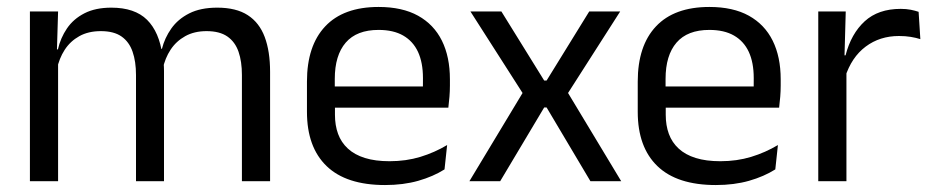

<svg xmlns="http://www.w3.org/2000/svg" viewBox="-20 -521 2680 552"><path d="M675.5 0V-305.5Q675.5 -344 665.8 -372.2Q656 -400.5 633.8 -416Q611.5 -431.5 574 -431.5Q538.5 -431.5 512.5 -417Q486.5 -402.5 470.5 -378.2Q454.5 -354 448 -323L435.5 -380.5H445.5Q453.5 -412 472.5 -439Q491.5 -466 524 -482.5Q556.5 -499 604.5 -499Q659 -499 692.2 -477.5Q725.5 -456 741 -414.8Q756.5 -373.5 756.5 -314.5V0ZM66 0V-488H147L143.5 -371L147 -366V0ZM371 0V-305.5Q371 -344 361.2 -372.2Q351.5 -400.5 329.5 -416Q307.5 -431.5 270 -431.5Q234 -431.5 208 -417Q182 -402.5 166 -377.8Q150 -353 143.5 -321.5L128.5 -379H146.5Q154 -412 172.5 -439.2Q191 -466.5 222.8 -482.8Q254.5 -499 300 -499Q367.5 -499 402.8 -464Q438 -429 447 -362Q449.5 -352 450.5 -340.2Q451.5 -328.5 451.5 -317V0Z M1087 11Q975.5 11 919 -43.5Q862.5 -98 862.5 -199.5V-286.5Q862.5 -389.5 915 -445.2Q967.5 -501 1068.5 -501Q1136.5 -501 1182 -475.8Q1227.5 -450.5 1250.5 -404Q1273.5 -357.5 1273.5 -293V-275Q1273.5 -259 1272.2 -243Q1271 -227 1269 -211.5H1194.5Q1195.5 -235.5 1195.8 -257Q1196 -278.5 1196 -296.5Q1196 -341 1181.8 -371.8Q1167.5 -402.5 1139.2 -418.8Q1111 -435 1068.5 -435Q1005.5 -435 974 -398.5Q942.5 -362 942.5 -294V-247.5L943 -237.5V-191Q943 -160.5 952 -136Q961 -111.5 980.2 -93.8Q999.5 -76 1029.2 -66.8Q1059 -57.5 1100 -57.5Q1147.5 -57.5 1188.5 -70Q1229.5 -82.5 1265.5 -104L1258 -34Q1225.5 -13.5 1182.5 -1.2Q1139.5 11 1087 11ZM905 -211.5V-272.5H1252V-211.5Z M1329.5 0 1489.5 -265.5V-242.5L1332.5 -488H1421.5L1544.5 -289.5H1551.5L1674 -488H1763L1606 -242.5V-265.5L1766 0H1677.5L1551.5 -212H1544.5L1418 0Z M2038 11Q1926.5 11 1870 -43.5Q1813.5 -98 1813.5 -199.5V-286.5Q1813.5 -389.5 1866 -445.2Q1918.5 -501 2019.5 -501Q2087.5 -501 2133 -475.8Q2178.5 -450.5 2201.5 -404Q2224.5 -357.5 2224.5 -293V-275Q2224.5 -259 2223.2 -243Q2222 -227 2220 -211.5H2145.5Q2146.5 -235.5 2146.8 -257Q2147 -278.5 2147 -296.5Q2147 -341 2132.8 -371.8Q2118.5 -402.5 2090.2 -418.8Q2062 -435 2019.5 -435Q1956.5 -435 1925 -398.5Q1893.5 -362 1893.5 -294V-247.5L1894 -237.5V-191Q1894 -160.5 1903 -136Q1912 -111.5 1931.2 -93.8Q1950.5 -76 1980.2 -66.8Q2010 -57.5 2051 -57.5Q2098.5 -57.5 2139.5 -70Q2180.5 -82.5 2216.5 -104L2209 -34Q2176.5 -13.5 2133.5 -1.2Q2090.5 11 2038 11ZM1856 -211.5V-272.5H2203V-211.5Z M2409.5 -298.5 2391 -361 2411 -362Q2427 -424 2466 -459.8Q2505 -495.5 2569.5 -495.5Q2585.5 -495.5 2598.2 -493Q2611 -490.5 2621 -487L2626 -408.5Q2613.5 -412.5 2598.2 -415Q2583 -417.5 2564.5 -417.5Q2509.5 -417.5 2468.8 -387Q2428 -356.5 2409.5 -298.5ZM2332.5 0V-488H2411.5L2407.5 -344L2413.5 -338V0Z"/></svg>

Font: Anek Gurmukhi Medium
Style: Regular
Weight: 400
Version: Version 1.003